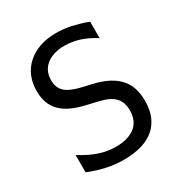

<svg xmlns="http://www.w3.org/2000/svg" viewBox="-176 -869 954 1010"><g transform="rotate(-30 301.0 -364.0)"><path d="M285.2 14.2Q232.9 14.2 181.2 2.9Q129.4 -8.3 77.1 -29.8V-134.8Q132.3 -99.6 183.6 -82.5Q232.9 -65.9 283.7 -65.9Q358.4 -65.9 400.4 -99.1Q441.9 -132.3 441.9 -195.3Q441.9 -247.6 413.6 -275.9Q397.9 -292 374.3 -302.2Q350.6 -312.5 314 -320.8L261.2 -333Q211.9 -344.2 175 -360.8Q138.2 -377.4 113.8 -402.3Q67.9 -448.2 67.9 -526.9Q67.9 -626 133.8 -684.1Q165 -711.9 208.7 -727.1Q252.4 -742.2 308.1 -742.2Q350.6 -742.2 396.5 -732.9Q418.9 -728 443.6 -720.9Q468.3 -713.9 494.1 -704.1V-604Q470.7 -619.1 448.5 -629.6Q426.3 -640.1 404.3 -647.5Q358.9 -662.1 313.5 -662.1Q243.7 -662.1 202.9 -629.4Q162.1 -596.7 162.1 -539.6Q162.1 -514.6 169.2 -497.8Q176.3 -481 189 -468.8Q216.8 -442.4 288.1 -425.8L339.8 -414.1Q440.9 -391.1 488.8 -338.9Q536.1 -288.6 536.1 -200.2Q536.1 -144.5 519 -105.2Q502 -65.9 472.2 -40.5Q408.2 14.2 285.2 14.2Z"/></g></svg>

Font: Vazir Code Hack
Style: Code-Hack
Weight: 400
Foundry: DejaVu fonts team - Redesigned by Saber Rastikerdar
Version: Version 1.1.2